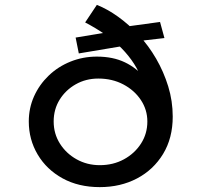

<svg xmlns="http://www.w3.org/2000/svg" viewBox="-20 -760 825 787"><path d="M389 7Q302 7 236.5 -29Q171 -65 134.5 -126.5Q98 -188 98 -262Q98 -317 119.5 -365Q141 -413 179.5 -450Q218 -487 269 -507.5Q320 -528 377 -528Q443 -528 492 -504.5Q541 -481 572.5 -440.5Q604 -400 615 -348L575 -351Q575 -390 563 -427.5Q551 -465 529.5 -498.5Q508 -532 478 -562.5Q448 -593 410.5 -619Q373 -645 329 -668L377 -740Q420 -723 464 -691.5Q508 -660 548.5 -616.5Q589 -573 620 -519.5Q651 -466 669.5 -406Q688 -346 688 -282Q688 -194 648.5 -129Q609 -64 541.5 -28.5Q474 7 389 7ZM389 -83Q444 -83 488 -107Q532 -131 558 -171.5Q584 -212 584 -262Q584 -310 557.5 -350Q531 -390 485.5 -414Q440 -438 383 -438Q332 -438 290.5 -414.5Q249 -391 224.5 -351.5Q200 -312 200 -262Q200 -212 225.5 -171.5Q251 -131 294 -107Q337 -83 389 -83ZM303 -541 290 -606 435 -630 490 -650 636 -670 654 -604 541 -591 500 -574Z"/></svg>

Font: Lexend Mega
Style: Regular
Weight: 400
Designer: Bonnie Shaver-Troup, Thomas Jockin
Foundry: Lexend
Version: Version 1.007